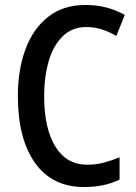

<svg xmlns="http://www.w3.org/2000/svg" viewBox="-20 -744 550 774"><path d="M328 -635Q271 -635 233 -598Q195 -561 176.5 -498Q158 -435 158 -356Q158 -227 203 -153.5Q248 -80 332 -80Q367 -80 399 -88.5Q431 -97 462 -110V-20Q401 10 319 10Q190 10 121 -87.5Q52 -185 52 -357Q52 -462 82.5 -545Q113 -628 174 -676Q235 -724 325 -724Q411 -724 483 -684L449 -599Q422 -615 392 -625Q362 -635 328 -635Z"/></svg>

Font: Noto Sans Condensed Medium
Style: Regular
Weight: 500
Width: 3
Designer: Monotype Design Team
Foundry: Monotype Imaging Inc.
Version: Version 2.013; ttfautohint (v1.8.4.7-5d5b)